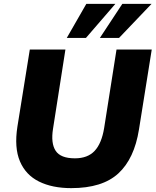

<svg xmlns="http://www.w3.org/2000/svg" viewBox="-20 -961 804 992"><path d="M53 0ZM348 11Q250 11 181.5 -23Q113 -57 83 -127.5Q53 -198 70 -307L134 -705H318L254 -296Q242 -221 267.5 -182Q293 -143 367 -143Q433 -143 469 -181.5Q505 -220 518 -299L582 -705H764L698 -292Q674 -141 591.5 -65Q509 11 348 11ZM325 -765 426 -941H576L424 -765ZM496 -765 612 -941H763L595 -765Z"/></svg>

Font: Winston ExtraBold
Style: Italic
Weight: 800
Italic angle: -9°
Designer: Original fonts by Vernon Adams / Changes by Cristiano Sobral
Foundry: Original fonts by Vernon Adams / Changes by Cristiano Sobral
Version: Version 2.503;July 17, 2020;FontCreator 13.0.0.2655 64-bit